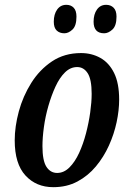

<svg xmlns="http://www.w3.org/2000/svg" viewBox="-20 -766 533 796"><path d="M201 10Q130 10 85.5 -38.5Q41 -87 41 -184Q41 -241 58 -304Q75 -367 109.5 -422Q144 -477 195.5 -511.5Q247 -546 316 -546Q360 -546 396 -526Q432 -506 453 -463.5Q474 -421 474 -353Q474 -309 463.5 -259.5Q453 -210 431.5 -162.5Q410 -115 377.5 -76Q345 -37 301 -13.5Q257 10 201 10ZM217 -49Q245 -49 268 -72Q291 -95 308 -132Q325 -169 336.5 -213Q348 -257 354 -300Q360 -343 360 -377Q360 -437 343.5 -462.5Q327 -488 300 -488Q272 -488 249.5 -466Q227 -444 210 -407Q193 -370 180.5 -326.5Q168 -283 162 -239Q156 -195 156 -160Q156 -100 172.5 -74.5Q189 -49 217 -49ZM412 -628Q368 -628 368 -676Q368 -707 382 -726.5Q396 -746 420 -746Q439 -746 451 -734Q463 -722 463 -697Q463 -659 446 -643.5Q429 -628 412 -628ZM247 -628Q227 -628 215 -639.5Q203 -651 203 -676Q203 -707 217 -726.5Q231 -746 255 -746Q274 -746 285.5 -734Q297 -722 297 -697Q297 -659 280.5 -643.5Q264 -628 247 -628Z"/></svg>

Font: Noto Serif ExtraCondensed SemiBold
Style: Italic
Weight: 600
Width: 2
Italic angle: -12°
Designer: Monotype Design Team
Foundry: Monotype Imaging Inc.
Version: Version 2.013